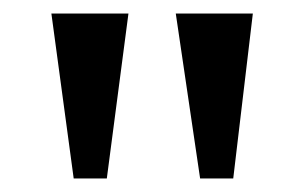

<svg xmlns="http://www.w3.org/2000/svg" viewBox="-20 -734 450 284"><path d="M276 -470H325L354 -714H240ZM89 -470H138L170 -714H56Z"/></svg>

Font: Noto Serif Tamil SemiCondensed Medium
Style: Regular
Weight: 500
Width: 4
Designer: Indian Type Foundry, Tom Grace, and the Monotype Design Team
Foundry: Monotype Imaging Inc.
Version: Version 2.004